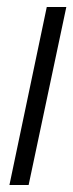

<svg xmlns="http://www.w3.org/2000/svg" viewBox="-20 -530 210 550"><path d="M7 0 114 -510H170L62 0Z"/></svg>

Font: Saira Condensed Light
Style: Italic
Weight: 300
Width: 3
Italic angle: -12°
Designer: Hector Gatti with collaboration of the Omnibus-Type team
Foundry: Omnibus-Type
Version: Version 1.101